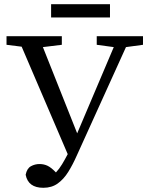

<svg xmlns="http://www.w3.org/2000/svg" viewBox="-20 -842 710 913"><path d="M11 -629V-670H274V-629L184 -618L347 -208L431 -406L521 -618L440 -629V-670H660V-629L579 -618L345 -102Q326 -59 304.5 -24.5Q283 10 254.5 30.5Q226 51 186 51Q114 51 102 -11Q108 -41 127 -51.5Q146 -62 168 -62Q189 -62 206.5 -53.5Q224 -45 246 -22Q262 -39 275.5 -61.5Q289 -84 302 -109L83 -620ZM223 -759V-822H503V-759Z"/></svg>

Font: Source Serif 4
Style: Regular
Weight: 400
Designer: Frank Grießhammer
Foundry: Adobe
Version: Version 4.005;hotconv 1.1.0;makeotfexe 2.6.0